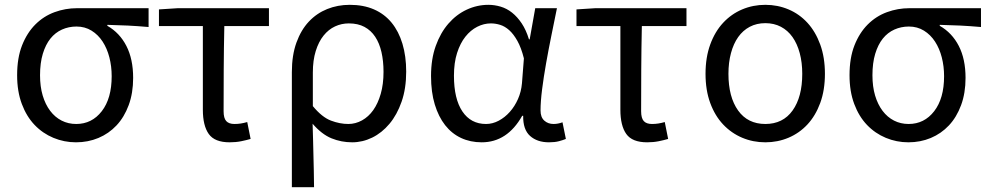

<svg xmlns="http://www.w3.org/2000/svg" viewBox="-20 -577 4101 796"><path d="M295 13Q246 13 201.5 -5.5Q157 -24 123.5 -59Q90 -94 70.5 -146Q51 -198 51 -265Q51 -337 71.5 -389Q92 -441 126.5 -475.5Q161 -510 206 -526.5Q251 -543 299 -543H596V-465Q550 -469 510 -471Q470 -473 425 -474V-470Q476 -441 504 -386.5Q532 -332 532 -254Q532 -191 513.5 -141Q495 -91 463 -57Q431 -23 388 -5Q345 13 295 13ZM296 -63Q361 -63 402 -116Q443 -169 443 -261Q443 -302 433.5 -339Q424 -376 405.5 -404.5Q387 -433 359.5 -450Q332 -467 297 -467Q265 -467 237 -454.5Q209 -442 189 -417Q169 -392 157.5 -354Q146 -316 146 -265Q146 -218 157 -181Q168 -144 188 -117.5Q208 -91 235.5 -77Q263 -63 296 -63Z M932 13Q870 13 845.5 -21.5Q821 -56 821 -122V-469H639V-538L717 -543H1095V-469H910Q908 -376 907.5 -287.5Q907 -199 907 -116Q907 -87 918 -75Q929 -63 952 -63Q966 -63 978.5 -65Q991 -67 1005 -71L1019 -1Q1002 4 980 8.5Q958 13 932 13Z M1190 -278Q1190 -348 1209 -400.5Q1228 -453 1260.5 -487.5Q1293 -522 1336.5 -539.5Q1380 -557 1430 -557Q1487 -557 1530.5 -538Q1574 -519 1603.5 -483Q1633 -447 1648.5 -395.5Q1664 -344 1664 -280Q1664 -210 1645 -155.5Q1626 -101 1594.5 -63.5Q1563 -26 1523 -6.5Q1483 13 1440 13Q1395 13 1354.5 -3.5Q1314 -20 1276 -64Q1277 -27 1278 5Q1279 37 1279.5 68Q1280 99 1281 131Q1282 163 1282 199H1190ZM1424 -63Q1454 -63 1481 -78Q1508 -93 1527.5 -120.5Q1547 -148 1558.5 -188Q1570 -228 1570 -279Q1570 -324 1561.5 -361Q1553 -398 1535.5 -424.5Q1518 -451 1491 -465.5Q1464 -480 1426 -480Q1396 -480 1369 -467.5Q1342 -455 1321.5 -429.5Q1301 -404 1289 -365.5Q1277 -327 1277 -276V-137Q1315 -91 1352 -77Q1389 -63 1424 -63Z M1977 13Q1930 13 1891.5 -5Q1853 -23 1825.5 -58Q1798 -93 1782.5 -144Q1767 -195 1767 -262Q1767 -332 1786.5 -386.5Q1806 -441 1839 -479Q1872 -517 1915 -537Q1958 -557 2005 -557Q2030 -557 2055.5 -549.5Q2081 -542 2103 -524.5Q2125 -507 2143 -480Q2161 -453 2173 -414H2176L2199 -543H2289Q2278 -489 2266 -430Q2254 -371 2244 -314.5Q2234 -258 2227.5 -207Q2221 -156 2221 -119Q2221 -91 2236.5 -77Q2252 -63 2275 -63Q2293 -63 2312 -70L2326 -1Q2314 4 2297 8.5Q2280 13 2256 13Q2207 13 2177.5 -13.5Q2148 -40 2149 -97H2145Q2083 13 1977 13ZM1995 -63Q2022 -63 2047.5 -76.5Q2073 -90 2093.5 -113Q2114 -136 2127.5 -166.5Q2141 -197 2144 -232L2152 -335Q2141 -379 2125 -407.5Q2109 -436 2091 -452Q2073 -468 2053.5 -474Q2034 -480 2015 -480Q1986 -480 1958.5 -466Q1931 -452 1909.5 -425Q1888 -398 1875 -357.5Q1862 -317 1862 -263Q1862 -167 1897 -115Q1932 -63 1995 -63Z M2663 13Q2601 13 2576.5 -21.5Q2552 -56 2552 -122V-469H2370V-538L2448 -543H2826V-469H2641Q2639 -376 2638.5 -287.5Q2638 -199 2638 -116Q2638 -87 2649 -75Q2660 -63 2683 -63Q2697 -63 2709.5 -65Q2722 -67 2736 -71L2750 -1Q2733 4 2711 8.5Q2689 13 2663 13Z M3153 13Q3102 13 3057 -6Q3012 -25 2978 -61Q2944 -97 2924.5 -150Q2905 -203 2905 -271Q2905 -339 2924.5 -392.5Q2944 -446 2978 -482.5Q3012 -519 3057 -538Q3102 -557 3153 -557Q3204 -557 3249 -538Q3294 -519 3327.5 -482.5Q3361 -446 3380.5 -392.5Q3400 -339 3400 -271Q3400 -203 3380.5 -150Q3361 -97 3327.5 -61Q3294 -25 3249 -6Q3204 13 3153 13ZM3153 -63Q3226 -63 3266 -119Q3306 -175 3306 -271Q3306 -318 3295.5 -357Q3285 -396 3265.5 -423.5Q3246 -451 3217.5 -466Q3189 -481 3153 -481Q3117 -481 3088.5 -466Q3060 -451 3040.5 -423.5Q3021 -396 3010.5 -357Q3000 -318 3000 -271Q3000 -175 3040 -119Q3080 -63 3153 -63Z M3746 13Q3697 13 3652.5 -5.5Q3608 -24 3574.5 -59Q3541 -94 3521.5 -146Q3502 -198 3502 -265Q3502 -337 3522.5 -389Q3543 -441 3577.5 -475.5Q3612 -510 3657 -526.5Q3702 -543 3750 -543H4047V-465Q4001 -469 3961 -471Q3921 -473 3876 -474V-470Q3927 -441 3955 -386.5Q3983 -332 3983 -254Q3983 -191 3964.5 -141Q3946 -91 3914 -57Q3882 -23 3839 -5Q3796 13 3746 13ZM3747 -63Q3812 -63 3853 -116Q3894 -169 3894 -261Q3894 -302 3884.5 -339Q3875 -376 3856.5 -404.5Q3838 -433 3810.5 -450Q3783 -467 3748 -467Q3716 -467 3688 -454.5Q3660 -442 3640 -417Q3620 -392 3608.5 -354Q3597 -316 3597 -265Q3597 -218 3608 -181Q3619 -144 3639 -117.5Q3659 -91 3686.5 -77Q3714 -63 3747 -63Z"/></svg>

Font: SpoqaHanSansJP-Regular
Style: Regular
Weight: 400
Designer: [Source Han Sans]
Ryoko NISHIZUKA  (kana & ideographs); Paul D. Hunt (Latin, Greek & Cyrillic); Wenlong ZHANG  (bopomofo
Foundry: Spoqa (http://bi.spoqa.com)
Version: Version 1.002.20150607